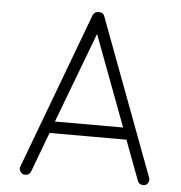

<svg xmlns="http://www.w3.org/2000/svg" viewBox="-51 -745 748 794"><g transform="rotate(5 323.0 -348.5)"><path d="M549 -16 487 -181H168L106 -16Q100 0 83 0Q82 0 79 -0.5Q76 -1 74 -1Q65 -5 60.5 -14.5Q56 -24 60 -33L303 -682Q310 -697 327 -697Q346 -697 351 -682L594 -33Q598 -24 594 -14.5Q590 -5 581 -1Q579 -1 576 -0.5Q573 0 572 0Q555 0 549 -16ZM328 -606 186 -230H469Z"/></g></svg>

Font: Quicksand
Style: Regular
Weight: 400
Designer: Andrew Paglinawan
Foundry: Andrew Paglinawan
Version: 1.002